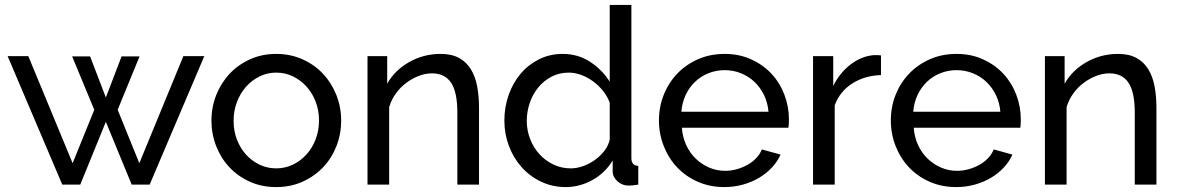

<svg xmlns="http://www.w3.org/2000/svg" viewBox="-20 -750 4784 780"><path d="M725 -522H810L588 0H515L410 -255L306 0H233L11 -522H95L275 -87L363 -304L273 -521H346L410 -354L474 -521H547L458 -304L546 -87Z M1102 10Q1043 10 994.5 -12Q946 -34 911.5 -71Q877 -108 858 -157Q839 -206 839 -260Q839 -315 858.5 -364Q878 -413 912.5 -450Q947 -487 995.5 -509Q1044 -531 1102 -531Q1160 -531 1209 -509Q1258 -487 1292.5 -450Q1327 -413 1346.5 -364Q1366 -315 1366 -260Q1366 -206 1347 -157Q1328 -108 1293 -71Q1258 -34 1209.5 -12Q1161 10 1102 10ZM929 -259Q929 -218 942.5 -183Q956 -148 979.5 -122Q1003 -96 1034.5 -81Q1066 -66 1102 -66Q1138 -66 1169.5 -81Q1201 -96 1225 -122.5Q1249 -149 1262.5 -184.5Q1276 -220 1276 -261Q1276 -301 1262.5 -336.5Q1249 -372 1225 -398.5Q1201 -425 1169.5 -440Q1138 -455 1102 -455Q1066 -455 1034.5 -439.5Q1003 -424 979.5 -397.5Q956 -371 942.5 -335.5Q929 -300 929 -259Z M1926 0H1838V-292Q1838 -376 1812.5 -414Q1787 -452 1735 -452Q1708 -452 1681 -441.5Q1654 -431 1630 -413Q1606 -395 1588 -370Q1570 -345 1561 -315V0H1473V-522H1553V-410Q1584 -465 1642.5 -498Q1701 -531 1770 -531Q1815 -531 1845 -514.5Q1875 -498 1893 -468.5Q1911 -439 1918.5 -399Q1926 -359 1926 -312Z M2278 10Q2224 10 2178 -12Q2132 -34 2099 -71Q2066 -108 2047.5 -157Q2029 -206 2029 -260Q2029 -315 2046.5 -364.5Q2064 -414 2095.5 -451Q2127 -488 2170.5 -509.5Q2214 -531 2266 -531Q2329 -531 2378.5 -498Q2428 -465 2457 -418V-730H2545V-108Q2545 -77 2573 -76V0Q2559 2 2550.5 3Q2542 4 2534 4Q2508 4 2488.5 -13.5Q2469 -31 2469 -54V-98Q2438 -47 2386.5 -18.5Q2335 10 2278 10ZM2299 -66Q2323 -66 2348.5 -75Q2374 -84 2396.5 -100Q2419 -116 2435.5 -137.5Q2452 -159 2457 -183V-333Q2448 -358 2430 -380.5Q2412 -403 2389.5 -419.5Q2367 -436 2341.5 -445.5Q2316 -455 2291 -455Q2252 -455 2220.5 -438.5Q2189 -422 2166.5 -394.5Q2144 -367 2132 -331.5Q2120 -296 2120 -259Q2120 -220 2134 -184.5Q2148 -149 2172 -123Q2196 -97 2228.5 -81.5Q2261 -66 2299 -66Z M2923 10Q2864 10 2815 -11.5Q2766 -33 2731 -70Q2696 -107 2676.5 -156.5Q2657 -206 2657 -261Q2657 -316 2676.5 -365Q2696 -414 2731.5 -451Q2767 -488 2816 -509.5Q2865 -531 2924 -531Q2983 -531 3031.5 -509Q3080 -487 3114 -450.5Q3148 -414 3166.5 -365.5Q3185 -317 3185 -265Q3185 -254 3184.5 -245Q3184 -236 3183 -231H2750Q2753 -192 2768 -160Q2783 -128 2807 -105Q2831 -82 2861.5 -69Q2892 -56 2926 -56Q2950 -56 2973 -62.5Q2996 -69 3016 -80Q3036 -91 3051.5 -107Q3067 -123 3075 -143L3151 -122Q3138 -93 3115.5 -69Q3093 -45 3063.5 -27.5Q3034 -10 2998 0Q2962 10 2923 10ZM3102 -296Q3099 -333 3083.5 -364.5Q3068 -396 3044.5 -418Q3021 -440 2990 -452.5Q2959 -465 2924 -465Q2889 -465 2858 -452.5Q2827 -440 2803.5 -417.5Q2780 -395 2765.5 -364Q2751 -333 2748 -296Z M3559 -445Q3493 -443 3442.5 -411Q3392 -379 3371 -322V0H3283V-522H3365V-401Q3392 -455 3436 -488.5Q3480 -522 3530 -526Q3540 -526 3547 -526Q3554 -526 3559 -525Z M3865 10Q3806 10 3757 -11.5Q3708 -33 3673 -70Q3638 -107 3618.5 -156.5Q3599 -206 3599 -261Q3599 -316 3618.5 -365Q3638 -414 3673.5 -451Q3709 -488 3758 -509.5Q3807 -531 3866 -531Q3925 -531 3973.5 -509Q4022 -487 4056 -450.5Q4090 -414 4108.5 -365.5Q4127 -317 4127 -265Q4127 -254 4126.5 -245Q4126 -236 4125 -231H3692Q3695 -192 3710 -160Q3725 -128 3749 -105Q3773 -82 3803.5 -69Q3834 -56 3868 -56Q3892 -56 3915 -62.5Q3938 -69 3958 -80Q3978 -91 3993.5 -107Q4009 -123 4017 -143L4093 -122Q4080 -93 4057.5 -69Q4035 -45 4005.5 -27.5Q3976 -10 3940 0Q3904 10 3865 10ZM4044 -296Q4041 -333 4025.5 -364.5Q4010 -396 3986.5 -418Q3963 -440 3932 -452.5Q3901 -465 3866 -465Q3831 -465 3800 -452.5Q3769 -440 3745.5 -417.5Q3722 -395 3707.5 -364Q3693 -333 3690 -296Z M4678 0H4590V-292Q4590 -376 4564.5 -414Q4539 -452 4487 -452Q4460 -452 4433 -441.5Q4406 -431 4382 -413Q4358 -395 4340 -370Q4322 -345 4313 -315V0H4225V-522H4305V-410Q4336 -465 4394.5 -498Q4453 -531 4522 -531Q4567 -531 4597 -514.5Q4627 -498 4645 -468.5Q4663 -439 4670.5 -399Q4678 -359 4678 -312Z"/></svg>

Font: PTCRaleway Medium
Style: Regular
Weight: 500
Designer: Matt McInerney, Pablo Impallari, Rodrigo Fuenzalida
Foundry: Matt McInerney, Pablo Impallari, Rodrigo Fuenzalida
Version: Version 3.000g; ttfautohint (v1.5) -l 8 -r 28 -G 28 -x 14 -D